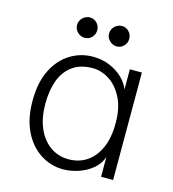

<svg xmlns="http://www.w3.org/2000/svg" viewBox="-104 -765 776 863"><g transform="rotate(15 284.0 -333.5)"><path d="M268 12Q210 12 161.5 -19.5Q113 -51 84.5 -109.5Q56 -168 56 -250Q56 -335 84.5 -393Q113 -451 161.5 -481.5Q210 -512 268 -512Q311 -512 346.5 -497Q382 -482 407 -458Q432 -434 442 -406V-500H498V0H442V-92Q431 -58 402 -34.5Q373 -11 337 0.5Q301 12 268 12ZM280 -38Q328 -38 364.5 -62.5Q401 -87 422 -134Q443 -181 443 -250Q443 -321 418.5 -368Q394 -415 357 -438.5Q320 -462 280 -462Q224 -462 187 -435.5Q150 -409 132.5 -362Q115 -315 115 -252Q115 -188 135.5 -140Q156 -92 193.5 -65Q231 -38 280 -38ZM358 -584Q339 -584 324.5 -598Q310 -612 310 -631Q310 -651 324.5 -665Q339 -679 358 -679Q377 -679 390.5 -665Q404 -651 404 -631Q404 -612 390.5 -598Q377 -584 358 -584ZM209 -584Q190 -584 175.5 -598Q161 -612 161 -631Q161 -651 175.5 -665Q190 -679 209 -679Q228 -679 241.5 -665Q255 -651 255 -631Q255 -612 241.5 -598Q228 -584 209 -584Z"/></g></svg>

Font: Inclusive Sans Light
Style: Regular
Weight: 300
Designer: Olivia King
Foundry: Olivia King
Version: Version 2.004